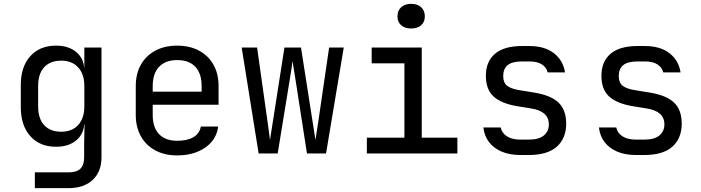

<svg xmlns="http://www.w3.org/2000/svg" viewBox="-20 -797 3640 997"><path d="M161 180V98H336Q378 98 397.5 79Q417 60 417 20V-50L419 -150H401L418 -165Q418 -105 378 -70Q338 -35 271 -35Q186 -35 137 -90.5Q88 -146 88 -240V-356Q88 -450 137 -505Q186 -560 271 -560Q338 -560 378 -525Q418 -490 418 -430L401 -445H418V-550H507V20Q507 94 461.5 137Q416 180 335 180ZM298 -113Q354 -113 386 -148Q418 -183 418 -245V-350Q418 -412 386 -447Q354 -482 298 -482Q241 -482 209.5 -448Q178 -414 178 -350V-245Q178 -181 209.5 -147Q241 -113 298 -113Z M900 10Q835 10 786.5 -16Q738 -42 711.5 -89.5Q685 -137 685 -200V-350Q685 -414 711.5 -461Q738 -508 786.5 -534Q835 -560 900 -560Q965 -560 1013.5 -534Q1062 -508 1088.5 -461Q1115 -414 1115 -350V-253H773V-200Q773 -135 806 -100.5Q839 -66 900 -66Q952 -66 984 -84.5Q1016 -103 1023 -140H1113Q1104 -71 1045.5 -30.5Q987 10 900 10ZM1027 -313V-350Q1027 -415 994.5 -450Q962 -485 900 -485Q839 -485 806 -450Q773 -415 773 -350V-321H1034Z M1323 0 1235 -550H1315L1370 -160Q1373 -138 1376.5 -112.5Q1380 -87 1382 -70Q1384 -87 1388.5 -112.5Q1393 -138 1396 -160L1457 -550H1543L1604 -160Q1607 -138 1611.5 -112.5Q1616 -87 1618 -70Q1620 -87 1624.5 -112.5Q1629 -138 1632 -160L1689 -550H1765L1673 0H1574L1515 -380Q1511 -408 1506 -436Q1501 -464 1499 -480Q1497 -464 1493 -436Q1489 -408 1484 -380L1422 0Z M1885 0V-82H2080V-468H1910V-550H2170V-82H2355V0ZM2115 -649Q2082 -649 2063 -666Q2044 -683 2044 -712Q2044 -742 2063 -759.5Q2082 -777 2115 -777Q2148 -777 2167 -759.5Q2186 -742 2186 -712Q2186 -683 2167 -666Q2148 -649 2115 -649Z M2683 8Q2627 8 2585.5 -9.5Q2544 -27 2519.5 -59Q2495 -91 2490 -135H2580Q2586 -106 2612.5 -89Q2639 -72 2683 -72H2725Q2778 -72 2804 -93.5Q2830 -115 2830 -151Q2830 -186 2806.5 -206.5Q2783 -227 2737 -234L2663 -246Q2582 -260 2542.5 -296.5Q2503 -333 2503 -403Q2503 -477 2550 -517.5Q2597 -558 2691 -558H2729Q2808 -558 2856 -521Q2904 -484 2914 -421H2824Q2818 -447 2794 -462.5Q2770 -478 2729 -478H2691Q2640 -478 2616.5 -459Q2593 -440 2593 -402Q2593 -368 2613 -352Q2633 -336 2676 -329L2750 -317Q2839 -303 2879.5 -265Q2920 -227 2920 -155Q2920 -79 2871.5 -35.5Q2823 8 2725 8Z M3283 8Q3227 8 3185.5 -9.5Q3144 -27 3119.5 -59Q3095 -91 3090 -135H3180Q3186 -106 3212.5 -89Q3239 -72 3283 -72H3325Q3378 -72 3404 -93.5Q3430 -115 3430 -151Q3430 -186 3406.5 -206.5Q3383 -227 3337 -234L3263 -246Q3182 -260 3142.5 -296.5Q3103 -333 3103 -403Q3103 -477 3150 -517.5Q3197 -558 3291 -558H3329Q3408 -558 3456 -521Q3504 -484 3514 -421H3424Q3418 -447 3394 -462.5Q3370 -478 3329 -478H3291Q3240 -478 3216.5 -459Q3193 -440 3193 -402Q3193 -368 3213 -352Q3233 -336 3276 -329L3350 -317Q3439 -303 3479.5 -265Q3520 -227 3520 -155Q3520 -79 3471.5 -35.5Q3423 8 3325 8Z"/></svg>

Font: JetBrains Mono Zero
Style: Regular-Zero
Weight: 400
Designer: Philipp Nurullin, Konstantin Bulenkov
Foundry: JetBrains
Version: Version 2.211